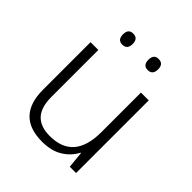

<svg xmlns="http://www.w3.org/2000/svg" viewBox="-199 -852 994 994"><g transform="rotate(45 298.0 -355.0)"><path d="M507 -532V0H461L452 -91H449Q427 -47 381.5 -18.5Q336 10 268 10Q81 10 81 -184V-532H138V-189Q138 -112 172.5 -75.5Q207 -39 275 -39Q450 -39 450 -242V-532ZM171 -680Q171 -720 206 -720Q242 -720 242 -680Q242 -639 206 -639Q171 -639 171 -680ZM357 -680Q357 -720 392 -720Q428 -720 428 -680Q428 -639 392 -639Q357 -639 357 -680Z"/></g></svg>

Font: Noto Sans Light
Style: Regular
Weight: 300
Designer: Monotype Design Team
Foundry: Monotype Imaging Inc.
Version: Version 2.007